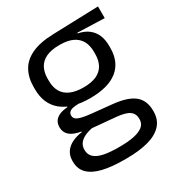

<svg xmlns="http://www.w3.org/2000/svg" viewBox="-166 -613 844 910"><g transform="rotate(-30 256.0 -158.0)"><path d="M256 -146Q156.5 -146 103.2 -189.5Q50 -233 50 -314V-326.5Q50 -377 70.8 -414.5Q91.5 -452 137 -473.2Q182.5 -494.5 256 -496.5L505 -504.5V-440.5L358 -445.5L357.5 -442Q392 -435 414 -418Q436 -401 446.8 -375.5Q457.5 -350 457.5 -316V-305Q457.5 -227.5 406.5 -186.8Q355.5 -146 256 -146ZM252.5 123H264Q309 123 341.2 116.2Q373.5 109.5 391 95Q408.5 80.5 408.5 56.5V54.5Q408.5 26.5 388.2 11.8Q368 -3 319 -7.5L181 -20L204 -21Q176 -17 154.8 -8Q133.5 1 121.5 15.8Q109.5 30.5 109.5 52.5V53.5Q109.5 79 127 94.5Q144.5 110 176.5 116.5Q208.5 123 252.5 123ZM248 187.5Q182 187.5 134.2 176.2Q86.5 165 60.2 139.8Q34 114.5 34 72V70Q34 40 48.2 20Q62.5 0 86.8 -11.5Q111 -23 141 -27L140.5 -30Q99.5 -37 80 -54.2Q60.5 -71.5 60.5 -99V-99.5Q60.5 -118.5 69.2 -132Q78 -145.5 95.8 -153.5Q113.5 -161.5 141 -163.5V-173.5L234 -150L196 -151Q162 -150.5 149 -142.8Q136 -135 136 -119.5V-119Q136 -102.5 154.5 -94Q173 -85.5 217.5 -80.5L336 -68.5Q413.5 -60.5 449 -31.2Q484.5 -2 484.5 55V57.5Q484.5 103 457.5 132Q430.5 161 381 174.2Q331.5 187.5 262.5 187.5ZM255 -206Q297 -206 324.8 -218.2Q352.5 -230.5 366.8 -255.2Q381 -280 381 -316V-328Q381 -363 367.2 -387.5Q353.5 -412 326 -424.8Q298.5 -437.5 257 -437.5H254Q209 -437.5 180.8 -423.8Q152.5 -410 139.8 -385.2Q127 -360.5 127 -327.5V-316Q127 -280 141.2 -255.5Q155.5 -231 184 -218.5Q212.5 -206 255 -206Z"/></g></svg>

Font: Anek Odia
Style: Regular
Weight: 400
Designer: Yesha Goshar & Mahesh Sahu (Odia), Yesha Goshar (Latin)
Foundry: Ek Type
Version: Version 1.003